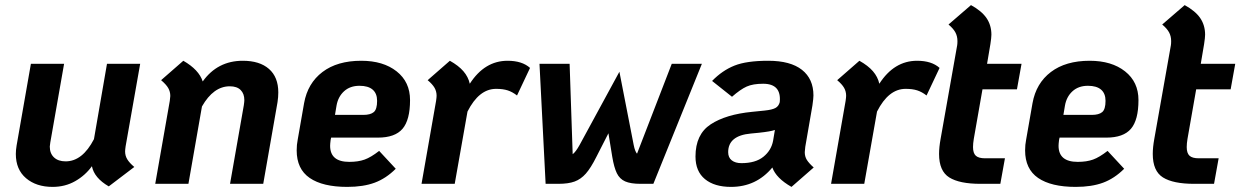

<svg xmlns="http://www.w3.org/2000/svg" viewBox="-20 -720 4858 752"><path d="M470 -127Q470 -110 478.5 -96Q487 -82 506 -66L406 10Q349 -23 340 -69Q314 -33 274.5 -10.5Q235 12 186 12Q122 12 82 -22Q42 -56 42 -117Q42 -132 45 -150L101 -470H231L177 -162Q175 -150 175 -146Q175 -119 191.5 -103.5Q208 -88 237 -88Q303 -88 348 -175L399 -470H529L472 -147Q470 -133 470 -127Z M1070 -358Q1070 -340 1067 -320L1011 0H881L935 -308Q937 -322 937 -328Q937 -353 922.5 -367.5Q908 -382 880 -382Q816 -382 771 -303L718 0H588L645 -325Q647 -339 647 -344Q647 -361 639 -375Q631 -389 611 -406L698 -482Q759 -447 774 -401Q832 -482 931 -482Q997 -482 1033.5 -450Q1070 -418 1070 -358Z M1275 -172Q1273 -156 1273 -149Q1273 -86 1348 -86Q1383 -86 1408 -95Q1433 -104 1465 -129L1530 -59Q1492 -21 1447.5 -4.5Q1403 12 1340 12Q1244 12 1193 -23Q1142 -58 1142 -131Q1142 -153 1146 -173L1171 -316Q1185 -394 1243 -438Q1301 -482 1395 -482Q1481 -482 1533.5 -440.5Q1586 -399 1586 -328Q1586 -250 1556.5 -215.5Q1527 -181 1460 -181H1277ZM1298 -306 1292 -270H1403Q1431 -270 1444 -281Q1457 -292 1457 -325Q1457 -354 1439.5 -369Q1422 -384 1388 -384Q1351 -384 1327.5 -362.5Q1304 -341 1298 -306Z M2056 -454 2005 -346Q1987 -360 1968.5 -366Q1950 -372 1923 -372Q1856 -372 1811 -283L1761 0H1631L1688 -325Q1690 -339 1690 -345Q1690 -362 1682 -376Q1674 -390 1655 -406L1742 -482Q1776 -463 1795 -441Q1814 -419 1820 -392Q1878 -482 1968 -482Q2025 -482 2056 -454Z M2093 -470H2211L2223 -116Q2235 -125 2250 -152L2406 -439L2462 -152Q2467 -127 2475 -118L2611 -470H2729L2539 0H2489Q2450 0 2428.5 -9.5Q2407 -19 2396 -41.5Q2385 -64 2378 -106L2363 -198L2316 -106Q2294 -62 2274.5 -40Q2255 -18 2230.5 -9Q2206 0 2167 0H2117Z M3132 -124Q3132 -107 3140 -94Q3148 -81 3167 -64L3080 12Q3020 -22 3005 -64Q2942 12 2843 12Q2778 12 2741 -18.5Q2704 -49 2704 -107Q2704 -194 2763.5 -233Q2823 -272 2926 -282L2975 -287Q3004 -290 3017 -297Q3030 -304 3034 -320Q3041 -392 2969 -392Q2929 -392 2904.5 -381Q2880 -370 2847 -341L2769 -403Q2809 -444 2856.5 -463Q2904 -482 2989 -482Q3076 -482 3121 -446.5Q3166 -411 3166 -346Q3166 -335 3162 -307L3134 -145Q3132 -129 3132 -124ZM3008 -169 3015 -211Q2999 -205 2952 -200L2921 -197Q2832 -189 2832 -124Q2832 -103 2846 -92Q2860 -81 2884 -81Q2939 -81 2970 -106Q3001 -131 3008 -169Z M3660 -454 3609 -346Q3591 -360 3572.5 -366Q3554 -372 3527 -372Q3460 -372 3415 -283L3365 0H3235L3292 -325Q3294 -339 3294 -345Q3294 -362 3286 -376Q3278 -390 3259 -406L3346 -482Q3380 -463 3399 -441Q3418 -419 3424 -392Q3482 -482 3572 -482Q3629 -482 3660 -454Z M3794 -176Q3791 -158 3791 -144Q3791 -120 3802 -110Q3813 -100 3838 -100H3916L3898 0H3820Q3738 0 3698 -25Q3658 -50 3658 -117Q3658 -143 3664 -176L3729 -543Q3730 -549 3730 -559Q3730 -578 3722 -593Q3714 -608 3695 -624L3783 -700Q3825 -677 3844 -649Q3863 -621 3863 -584Q3863 -573 3859 -547L3846 -470H3981L3963 -370H3828Z M4128 -172Q4126 -156 4126 -149Q4126 -86 4201 -86Q4236 -86 4261 -95Q4286 -104 4318 -129L4383 -59Q4345 -21 4300.5 -4.5Q4256 12 4193 12Q4097 12 4046 -23Q3995 -58 3995 -131Q3995 -153 3999 -173L4024 -316Q4038 -394 4096 -438Q4154 -482 4248 -482Q4334 -482 4386.5 -440.5Q4439 -399 4439 -328Q4439 -250 4409.5 -215.5Q4380 -181 4313 -181H4130ZM4151 -306 4145 -270H4256Q4284 -270 4297 -281Q4310 -292 4310 -325Q4310 -354 4292.5 -369Q4275 -384 4241 -384Q4204 -384 4180.5 -362.5Q4157 -341 4151 -306Z M4631 -176Q4628 -158 4628 -144Q4628 -120 4639 -110Q4650 -100 4675 -100H4753L4735 0H4657Q4575 0 4535 -25Q4495 -50 4495 -117Q4495 -143 4501 -176L4566 -543Q4567 -549 4567 -559Q4567 -578 4559 -593Q4551 -608 4532 -624L4620 -700Q4662 -677 4681 -649Q4700 -621 4700 -584Q4700 -573 4696 -547L4683 -470H4818L4800 -370H4665Z"/></svg>

Font: KoHo
Style: Bold Italic
Weight: 700
Italic angle: -10°
Version: Version 1.000; ttfautohint (v1.6)